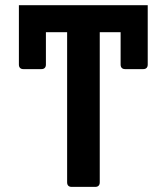

<svg xmlns="http://www.w3.org/2000/svg" viewBox="-20 -732 653 752"><path d="M242.9 -17.8V-605.8H159.8V-479Q159.8 -470.5 155.2 -465.9Q150.6 -461.3 142 -461.3H71.7Q63.2 -461.3 58.6 -465.9Q54 -470.5 54 -479V-711.6H558.6V-479Q558.6 -470.5 554 -465.9Q549.4 -461.3 540.8 -461.3H470.2Q461.6 -461.3 457 -465.9Q452.4 -470.5 452.4 -479V-605.8H370.7V-17.8Q370.7 -9.2 366.1 -4.6Q361.5 0 353 0H260.7Q252.1 0 247.5 -4.6Q242.9 -9.2 242.9 -17.8Z"/></svg>

Font: DeltaSans SemiBold
Style: Regular
Weight: 600
Designer: Rasmus Andersson
Foundry: rsms
Version: Version 3.012